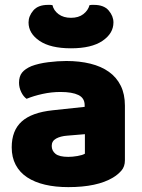

<svg xmlns="http://www.w3.org/2000/svg" viewBox="-20 -751 584 787"><path d="M260 -108Q277 -108 297.5 -111.5Q318 -115 328 -121V-201L256 -195Q228 -193 210 -183Q192 -173 192 -153Q192 -133 207.5 -120.5Q223 -108 260 -108ZM252 -501Q306 -501 350.5 -490Q395 -479 426.5 -456.5Q458 -434 475 -399.5Q492 -365 492 -318V-94Q492 -68 477.5 -51.5Q463 -35 443 -23Q378 16 260 16Q207 16 164.5 6Q122 -4 91.5 -24Q61 -44 44.5 -75Q28 -106 28 -147Q28 -216 69 -253Q110 -290 196 -299L327 -313V-320Q327 -349 301.5 -361.5Q276 -374 228 -374Q191 -374 154.5 -366Q118 -358 89 -346Q76 -355 67 -373.5Q58 -392 58 -412Q58 -438 70.5 -453.5Q83 -469 109 -480Q138 -491 177.5 -496Q217 -501 252 -501ZM271 -678Q302 -678 321.5 -693Q341 -708 347 -730Q352 -731 356 -731Q360 -731 365 -731Q406 -731 425.5 -708Q445 -685 445 -659Q445 -614 400 -583.5Q355 -553 271 -553Q187 -553 142 -583.5Q97 -614 97 -659Q97 -685 116.5 -708Q136 -731 177 -731Q182 -731 186 -731Q190 -731 195 -730Q200 -708 220 -693Q240 -678 271 -678Z"/></svg>

Font: Baloo Bhai 2 ExtraBold
Style: Regular
Weight: 800
Designer: Supriya Tembe, Noopur Datye and Ek Type
Foundry: Ek Type
Version: Version 1.640;PS 1.000;hotconv 16.6.51;makeotf.lib2.5.65220;